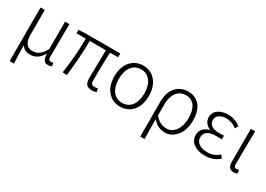

<svg xmlns="http://www.w3.org/2000/svg" viewBox="-3 -1310 3150 2272"><g transform="rotate(30 1571.5 -174.0)"><path d="M100 199H159C153 111 153 66 152 -51C181 1 221 12 273 12C336 12 393 -22 437 -97H439C441 -20 461 13 515 13C537 13 553 8 565 2L557 -44C543 -40 535 -38 525 -38C505 -38 491 -50 491 -78C491 -225 493 -379 494 -534H435V-158C376 -54 325 -39 271 -39C191 -39 158 -97 158 -200V-534H100Z M1113 13C1139 13 1158 8 1175 3L1166 -43C1144 -40 1131 -38 1122 -38C1087 -38 1071 -54 1071 -92C1071 -155 1072 -348 1079 -482H1189V-534H696L621 -528V-482H748C748 -326 733 -154 710 0L770 3C785 -150 802 -322 802 -482H1023C1021 -352 1016 -164 1016 -98C1016 -22 1045 13 1113 13Z M1499 13C1631 13 1734 -88 1734 -266C1734 -446 1631 -547 1499 -547C1366 -547 1263 -446 1263 -266C1263 -88 1366 13 1499 13ZM1499 -38C1390 -38 1324 -127 1324 -266C1324 -403 1390 -496 1499 -496C1607 -496 1673 -403 1673 -266C1673 -127 1607 -38 1499 -38Z M1885 199H1944C1943 96 1942 32 1940 -71C1993 -8 2050 13 2113 13C2224 13 2332 -93 2332 -275C2332 -441 2257 -547 2111 -547C1989 -547 1885 -458 1885 -281ZM2108 -38C2055 -38 2000 -52 1942 -123V-271C1942 -426 2021 -496 2108 -496C2224 -496 2272 -403 2272 -274C2272 -132 2198 -38 2108 -38Z M2658 13C2736 13 2789 -6 2851 -55L2823 -97C2769 -52 2724 -36 2665 -36C2565 -36 2504 -79 2504 -149C2504 -217 2556 -256 2658 -256C2684 -256 2707 -256 2738 -254V-305C2711 -303 2695 -303 2675 -303C2573 -303 2531 -345 2531 -402C2531 -466 2591 -497 2664 -497C2717 -497 2761 -479 2805 -445L2831 -487C2783 -523 2728 -547 2664 -547C2559 -547 2472 -500 2472 -407C2472 -354 2503 -307 2558 -285V-280C2498 -265 2444 -223 2444 -145C2444 -50 2528 13 2658 13Z M3051 13C3074 13 3090 8 3102 2L3093 -44C3080 -40 3071 -38 3061 -38C3041 -38 3027 -50 3027 -78C3027 -225 3030 -379 3032 -534H2973V-85C2973 -19 2998 13 3051 13Z"/></g></svg>

Font: Noto Sans KR Light
Style: Regular
Weight: 300
Designer: Ryoko NISHIZUKA 西塚涼子 (kana, bopomofo & ideographs); Paul D. Hunt (Latin, Greek & Cyrillic); Sandoll Communications 산돌커뮤니
Foundry: Adobe
Version: Version 2.004;hotconv 1.0.118;makeotfexe 2.5.65603